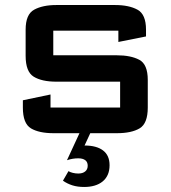

<svg xmlns="http://www.w3.org/2000/svg" viewBox="-20 -525 679 764"><path d="M71 -126 181 -149V-97Q181 -97 181 -97Q181 -97 181 -97H458Q458 -97 458 -97Q458 -97 458 -97V-200Q458 -200 458 -200Q458 -200 458 -200H204Q146.5 -200 114.2 -219.8Q82 -239.5 82 -303V-407Q82 -468 116 -486.5Q150 -505 204 -505H438Q493 -505 527 -486.5Q561 -468 561 -407V-380L451 -358V-403Q451 -403 451 -403Q451 -403 451 -403H192Q192 -403 192 -403Q192 -403 192 -403V-305Q192 -305 192 -305Q192 -305 192 -305H445Q500 -305 534 -287.2Q568 -269.5 568 -207V-97Q568 -33.5 535.5 -14.2Q503 5 445 5H193Q135.5 5 103.2 -14.2Q71 -33.5 71 -97ZM298.5 0H341.5L316.5 54Q340.5 54 359 59Q377.5 64 390.2 73.8Q403 83.5 409.5 98.2Q416 113 416 132.5Q416 154 408.8 170.2Q401.5 186.5 388.2 197.2Q375 208 356.5 213.5Q338 219 315 219Q288.5 219 268 212.5Q247.5 206 230.5 194L252.5 156Q258.5 160 269.5 162.8Q280.5 165.5 291.5 165.5Q309 165.5 319 157.2Q329 149 329 134.5Q329 119.5 319 112.2Q309 105 291.5 105Q280 105 269.2 106.8Q258.5 108.5 246.5 112.5Z"/></svg>

Font: Science Gothic
Style: Regular
Weight: 400
Designer: Thomas Phinney, Vassil Kateliev, Brandon Buerkle
Foundry: Font Detective LLC
Version: Version 1.018